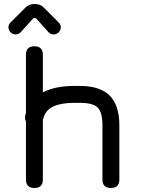

<svg xmlns="http://www.w3.org/2000/svg" viewBox="-20 -934 707 954"><path d="M57 -763Q43 -763 32.5 -773.5Q22 -784 22 -798Q22 -812 32 -822L105 -895Q123 -914 149 -914H155Q181 -914 199 -895L272 -822Q282 -812 282 -798Q282 -784 271.5 -773.5Q261 -763 247 -763Q231 -763 222 -773L158 -844H146L82 -773Q72 -763 57 -763ZM193 -42Q193 0 151 0Q109 0 109 -42V-332Q102 -342 105 -358Q107 -368 109 -374V-662Q109 -704 151 -704Q193 -704 193 -662V-475Q254 -507 349 -507H377Q477 -507 525 -459Q573 -411 573 -311V-42Q573 0 531 0Q489 0 489 -42V-311Q489 -376 465.5 -399.5Q442 -423 377 -423H349Q220 -423 198 -354Q197 -347 193 -340Z"/></svg>

Font: Jura
Style: Bold
Weight: 700
Designer: Daniel Johnson, Alexei Vanyashin
Foundry: Daniel Johnson
Version: Version 5.103